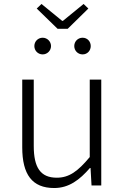

<svg xmlns="http://www.w3.org/2000/svg" viewBox="-20 -934 630 967"><path d="M253 13C327 13 381 -28 433 -88H436L441 0H490V-533H432V-143C372 -71 328 -39 266 -39C184 -39 150 -90 150 -199V-533H92V-192C92 -55 142 13 253 13ZM189 -914 165 -891 270 -789H321L425 -891L401 -914L297 -829H293ZM195 -660C218 -660 237 -679 237 -702C237 -725 218 -744 195 -744C171 -744 153 -725 153 -702C153 -679 171 -660 195 -660ZM396 -660C420 -660 437 -679 437 -702C437 -725 420 -744 396 -744C372 -744 354 -725 354 -702C354 -679 372 -660 396 -660Z"/></svg>

Font: Noto Sans Japanese Light
Style: Regular
Weight: 300
Designer: Ryoko NISHIZUKA (kana & ideographs); Paul D. Hunt (Latin, Greek & Cyrillic); Wenlong ZHANG (bopomofo); Sandoll Communica
Foundry: Adobe Systems Incorporated
Version: Version 1.000;PS 1;hotconv 1.0.78;makeotf.lib2.5.61930